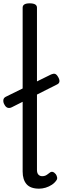

<svg xmlns="http://www.w3.org/2000/svg" viewBox="-41 -1116 377 1153"><path d="M194 17Q142 17 118.5 -10Q95 -37 95 -86V-1070Q95 -1083 105.5 -1089.5Q116 -1096 137 -1096Q159 -1096 170 -1089.5Q181 -1083 181 -1070V-96Q181 -76 190 -67Q199 -58 212 -58Q223 -58 230.5 -61Q238 -64 245 -69.5Q252 -75 259 -80Q267 -86 276 -83.5Q285 -81 294 -70Q299 -63 301.5 -53Q304 -43 299 -35Q288 -18 270.5 -6.5Q253 5 233 11Q213 17 194 17ZM30 -472Q16 -465 4.5 -469Q-7 -473 -15 -489Q-22 -501 -21 -514.5Q-20 -528 -6 -535L266 -669Q280 -675 289 -672.5Q298 -670 306 -657Q317 -640 316 -627.5Q315 -615 302 -609Z"/></svg>

Font: Playwrite PT
Style: Regular
Weight: 400
Designer: Veronika Burian, José Scaglione
Foundry: TypeTogether
Version: Version 1.002